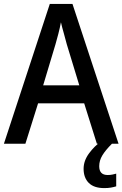

<svg xmlns="http://www.w3.org/2000/svg" viewBox="-20 -829 627 983"><path d="M476 -93 411 -300H175L110 -93H0L235 -809H351L587 -93ZM322 -602Q317 -623 307 -657.5Q297 -692 292 -715Q287 -688 278.5 -655Q270 -622 264 -602L201 -392H386ZM488 22Q488 67 531 67Q546 67 556.5 64.5Q567 62 575 60V125Q562 129 547.5 131.5Q533 134 514 134Q461 134 434.5 107.5Q408 81 408 35Q408 -6 436 -44Q464 -82 500 -107L553 -93Q520 -60 504 -33.5Q488 -7 488 22Z"/></svg>

Font: Noto Sans Telugu UI SemiCondensed Medium
Style: Regular
Weight: 500
Width: 4
Designer: Jelle Bosma - Monotype Design Team
Foundry: Monotype Imaging Inc.
Version: Version 2.005; ttfautohint (v1.8.4.7-5d5b)